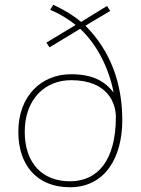

<svg xmlns="http://www.w3.org/2000/svg" viewBox="-20 -777 594 807"><path d="M204 -757 191 -736C231 -719 270 -695 298 -672L175 -598L188 -578L317 -656C390 -588 438 -487 457 -391H455C422 -433 373 -465 279 -465C152 -465 57 -372 57 -223C57 -83 135 10 274 10C423 10 494 -117 494 -272C494 -426 445 -563 339 -669L443 -731L430 -752L321 -685C291 -710 253 -734 204 -757ZM279 -440C433 -440 467 -343 467 -285C467 -109 395 -15 274 -15C160 -15 84 -89 84 -223C84 -360 169 -440 279 -440Z"/></svg>

Font: Noto Sans Lao UI Thin
Style: Regular
Weight: 100
Designer: Monotype Design Team
Foundry: Monotype Imaging Inc.
Version: Version 2.000